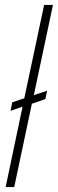

<svg xmlns="http://www.w3.org/2000/svg" viewBox="-20 -763 236 783"><path d="M3 0 72 -328 23 -311 30 -346 79 -362 160 -743H196L118 -375L172 -393L165 -359L110 -340L38 0Z"/></svg>

Font: Saira ExtraCondensed Thin
Style: Italic
Weight: 250
Width: 2
Italic angle: -12°
Designer: Hector Gatti with collaboration of the Omnibus-Type team
Foundry: Omnibus-Type
Version: Version 1.101